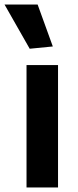

<svg xmlns="http://www.w3.org/2000/svg" viewBox="-50 -827 343 847"><path d="M67 -540H206V0H67ZM81 -612 -30 -807H116L183 -622Z"/></svg>

Font: Encode Sans Normal
Style: SemiBold
Weight: 600
Designer: Pablo Impallari, Andres Torresi
Foundry: Pablo Impallari, Andres Torresi
Version: Version 1.000; ttfautohint (v1.00) -l 8 -r 50 -G 200 -x 14 -